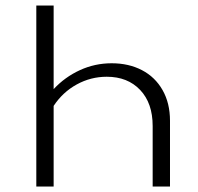

<svg xmlns="http://www.w3.org/2000/svg" viewBox="-20 -678 720 698"><path d="M598 -239V0H535V-220Q535 -303 489.5 -351Q444 -399 368 -399Q310 -399 259 -371Q208 -343 175 -293V0H112V-658H175V-354Q216 -398 270.5 -423Q325 -448 386 -448Q448 -448 496 -423Q544 -398 571 -350.5Q598 -303 598 -239Z"/></svg>

Font: Isabella Sans
Style: Regular
Weight: 400
Designer: Original fonts by Christian Thalmann (Catharsis Fonts), Modifications by Cristiano Sobral
Version: Version 0.002;July 12, 2020;FontCreator 13.0.0.2655 64-bit; 